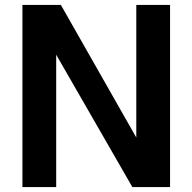

<svg xmlns="http://www.w3.org/2000/svg" viewBox="-20 -759 781 779"><path d="M71 0V-739H227L533 -201V-739H670V0H517L208 -537V0Z"/></svg>

Font: Involve
Style: Bold
Weight: 700
Designer: Stefan Peev
Foundry: Context Ltd.
Version: Version 1.001